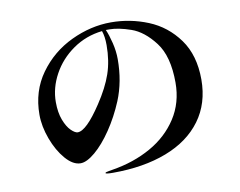

<svg xmlns="http://www.w3.org/2000/svg" viewBox="-78 -808 1155 923"><g transform="rotate(-10 500.0 -346.0)"><path d="M898 -357Q898 -241 837 -158Q776 -75 664 -32Q552 11 402 11Q366 11 366 6Q366 2 383 -0.5Q400 -3 403 -4Q508 -21 591.5 -68Q675 -115 724 -190.5Q773 -266 773 -364Q773 -493 721 -561Q669 -629 608.5 -650Q548 -671 504 -671H487Q499 -644 509 -603Q519 -562 519 -523Q519 -414 482 -324Q452 -252 411 -191.5Q370 -131 328.5 -96Q287 -61 257 -61Q220 -61 184 -102.5Q148 -144 125 -206Q102 -268 102 -325Q102 -440 164 -526Q226 -612 322 -657.5Q418 -703 517 -703Q611 -703 698 -667.5Q785 -632 841.5 -554Q898 -476 898 -357ZM468 -669Q388 -660 324.5 -615.5Q261 -571 225.5 -505.5Q190 -440 190 -371Q190 -320 204 -283.5Q218 -247 237 -228.5Q256 -210 269 -210Q311 -210 387 -325Q435 -397 456.5 -459.5Q478 -522 478 -599Q478 -641 468 -669Z"/></g></svg>

Font: Shippori Mincho ExtraBold
Style: Regular
Weight: 800
Designer: FONTDASU
Foundry: FONTDASU / Google Inc. / but / Adobe
Version: Version 3.110; ttfautohint (v1.8.3)